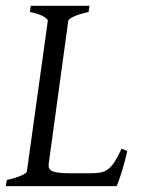

<svg xmlns="http://www.w3.org/2000/svg" viewBox="-20 -635 488 655"><path d="M414.1 -119.1Q404.3 -76.7 394.3 -45.4Q384.3 -14.2 377.9 0H0L2.9 -21Q33.7 -27.8 52.2 -35.9Q70.8 -43.9 71.8 -50.8L143.1 -564Q144 -569.8 128.9 -578.6Q113.8 -587.4 82 -594.2L85 -615.2H285.2L282.2 -594.2Q251.5 -587.4 232.9 -579.1Q214.4 -570.8 212.9 -564L146 -75.2Q145 -66.4 147.9 -60.3Q150.9 -54.2 159.9 -50.5Q168.9 -46.9 184.8 -45.4Q200.7 -43.9 225.1 -43.9H287.1Q307.6 -43.9 322 -46.4Q336.4 -48.8 348.1 -57.4Q359.9 -65.9 370.6 -82.5Q381.3 -99.1 395 -127.9L414.1 -119.1Z"/></svg>

Font: GentiumAlt
Style: Italic
Weight: 400
Italic angle: -7°
Designer: J. Victor Gaultney
Version: Version 1.02; 2005; OFL release